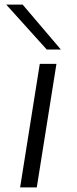

<svg xmlns="http://www.w3.org/2000/svg" viewBox="-20 -810 334 830"><path d="M139 0H67L152 -534H224ZM182 -596 7 -790H78L243 -596Z"/></svg>

Font: Georama ExtraExtended Light
Style: Italic
Weight: 300
Width: 8
Italic angle: -9°
Designer: Jean-Baptiste Levee
Foundry: Production Type
Version: Version 1.000